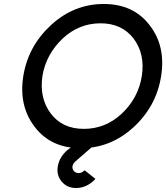

<svg xmlns="http://www.w3.org/2000/svg" viewBox="-20 -732 834 964"><path d="M459 166 405 123Q404 124 403 125Q402 126 400 127Q389 137 374 137Q361 137 351 127Q342 116 344 102Q347 89 359 78L465 -14H376Q341 3 319 21Q278 56 270 104Q263 148 290 180Q317 212 362 212Q407 212 445 180Q449 177 452.5 173.5Q456 170 459 166ZM485 -615Q592 -615 651 -538Q709 -461 692 -350Q675 -241 592 -162Q510 -85 401 -85Q293 -85 235 -162Q177 -239 193 -350Q202 -405 227.5 -452Q253 -499 294 -538Q376 -615 485 -615ZM501 -712Q351 -712 236 -606Q121 -500 97 -350Q73 -200 155 -94Q236 12 386 12Q534 12 648 -91Q765 -197 789 -350Q813 -502 730 -607Q649 -712 501 -712Z"/></svg>

Font: Unageo
Style: Medium-Italic
Weight: 500
Designer: Richard Sepsi
Foundry: Richard Sepsi
Version: Version 2.000